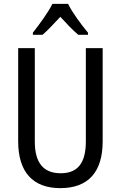

<svg xmlns="http://www.w3.org/2000/svg" viewBox="-20 -963 625 993"><path d="M332 -943H251C230 -900 186 -840 150 -794V-783H200C227 -806 259 -841 292 -876C324 -841 355 -808 385 -783H435V-794C400 -836 354 -898 332 -943ZM511 -232V-714H424V-232C424 -121 383 -67 294 -67C206 -67 160 -119 160 -231V-714H74V-232C74 -73 150 10 292 10C438 10 511 -75 511 -232Z"/></svg>

Font: Noto Sans Kannada Condensed
Style: Regular
Weight: 400
Width: 3
Designer: Jelle Bosma - Monotype Design Team
Foundry: Monotype Imaging Inc.
Version: Version 2.005